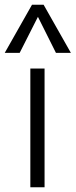

<svg xmlns="http://www.w3.org/2000/svg" viewBox="-45 -790 319 810"><path d="M83 -501H143V0H83ZM-25 -567 90 -770H139L254 -567H191L115 -719L38 -567Z"/></svg>

Font: Muli Light
Style: Regular
Weight: 300
Designer: Vernon Adams
Foundry: Vernon Adams
Version: Version 2.100